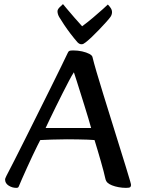

<svg xmlns="http://www.w3.org/2000/svg" viewBox="-20 -896 683 929"><path d="M58.8 13Q38.9 13 21.8 2Q4.6 -9 4.6 -27.6Q4.6 -30.8 6.5 -34.8Q8.3 -38.8 10.9 -44.8Q25.1 -71.8 49.4 -119.5Q73.6 -167.1 103.2 -226.3Q132.8 -285.6 164.1 -348.4Q195.4 -411.1 224.1 -468.9Q252.7 -526.6 274.8 -571.7Q296.8 -616.8 307.7 -639.8Q310.6 -647.2 315.3 -649.6Q320 -652 333.9 -652Q356.7 -652 377.5 -647.3Q398.2 -642.6 412 -635.4Q425.8 -628.1 427.5 -619.8Q433.4 -594.7 447.3 -547.3Q461.2 -499.9 479.8 -439.9Q498.3 -379.8 518.4 -315.6Q538.4 -251.4 556.8 -192Q575.2 -132.6 589.4 -87.1Q603.6 -41.6 609.7 -19.6Q612 -10.7 613 -7.1Q614 -3.6 614 -0.9Q614 5.9 610 9.5Q606 13 589.7 13Q571.7 13 553.9 9.7Q536.2 6.5 521.9 0.8Q507.6 -4.9 499.9 -12.3Q496.6 -15.5 493.7 -20.7Q490.7 -26 488.7 -36.2Q486.3 -47.2 481 -68.1Q475.7 -88.9 468.2 -114.6Q460.7 -140.4 452.8 -167.4Q444.9 -194.5 437.4 -218.3Q425.8 -219.7 403.9 -220.3Q381.9 -221 355.8 -221.5Q329.6 -222 304.2 -222Q266.7 -222 230.7 -220.6Q194.8 -219.3 174.8 -218.3Q171.4 -212.2 161 -191.2Q150.6 -170.2 137.2 -142Q123.8 -113.7 110.6 -84.4Q97.4 -55 86.8 -31.2Q76.2 -7.4 71.9 3.7Q70.2 8.4 67.9 10.7Q65.6 13 58.8 13ZM200.7 -276.7H420.9Q416.2 -294.4 407.6 -322.9Q399 -351.4 388.7 -384.6Q378.4 -417.8 368.3 -449.8Q358.1 -481.8 350 -507.8Q341.9 -533.8 337.5 -546.2Q327.7 -531.7 313.8 -505Q299.8 -478.2 283.4 -446Q267.1 -413.7 250.8 -380.7Q234.5 -347.6 221.4 -320.3Q208.3 -292.9 200.7 -276.7ZM374.1 -681.9Q369.6 -681.9 365.4 -683.7Q361.1 -685.5 355.6 -690.7Q339.1 -709.5 321.7 -732.2Q304.4 -754.9 289.9 -776.8Q275.5 -798.7 266.6 -813.3Q262.9 -819.6 260.5 -827Q258.2 -834.4 258.2 -841.4Q258.2 -850 267.5 -859.8Q276.9 -869.6 284.7 -876.2Q287.6 -872.9 303.6 -853.5Q319.7 -834.1 340.6 -810.2Q361.6 -786.3 377.4 -768.9Q402.6 -787.4 429.9 -810.4Q457.1 -833.5 477.7 -851.9Q498.3 -870.3 501.7 -874.1Q509.3 -866.9 515.6 -857.3Q522 -847.8 522 -837.1Q522 -831.8 520.3 -826.1Q518.7 -820.4 514.8 -814.6Q509.5 -806.9 494.2 -789.7Q478.9 -772.5 459.4 -752.2Q439.9 -731.8 422.1 -715Q404.2 -698.3 393.8 -690.7Q387.1 -685.5 383.2 -683.7Q379.3 -681.9 374.1 -681.9Z"/></svg>

Font: Briem Hand Thin
Style: Regular
Weight: 100
Designer: Gunnlaugur SE Briem, Eben Sorkin
Foundry: Sorkin Type Co.
Version: Version 1.003